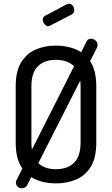

<svg xmlns="http://www.w3.org/2000/svg" viewBox="-20 -975 599 1027"><path d="M279 6Q218 6 169.5 -15.5Q121 -37 92.5 -84.5Q64 -132 64 -212V-513Q64 -593 92.5 -640.5Q121 -688 169.5 -709.5Q218 -731 279 -731Q340 -731 389 -709.5Q438 -688 466.5 -640.5Q495 -593 495 -513V-212Q495 -132 466.5 -84.5Q438 -37 389 -15.5Q340 6 279 6ZM279 -70Q341 -70 376 -104.5Q411 -139 411 -212V-513Q411 -586 376 -620.5Q341 -655 279 -655Q217 -655 182.5 -620.5Q148 -586 148 -513V-212Q148 -139 182.5 -104.5Q217 -70 279 -70ZM97 32Q83 32 74 23Q65 14 65 2Q65 -5 68 -11L443 -753Q450 -768 468 -768Q480 -768 491 -758.5Q502 -749 502 -735Q502 -728 499 -721L125 16Q121 24 113.5 28Q106 32 97 32ZM239 -835Q227 -835 218 -846Q209 -857 209 -869Q209 -885 222 -891L339 -953Q345 -955 349 -955Q362 -955 369.5 -944.5Q377 -934 377 -921Q377 -905 363 -897L250 -839Q247 -838 244.5 -836.5Q242 -835 239 -835Z"/></svg>

Font: Dosis Medium
Style: Regular
Weight: 500
Designer: EdgarTolentino, PabloImpallari, IginoMarini
Foundry: EdgarTolentino, PabloImpallari, IginoMarini
Version: Version 3.001; ttfautohint (v1.8.2)